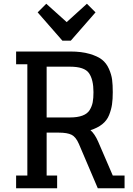

<svg xmlns="http://www.w3.org/2000/svg" viewBox="-20 -1005 711 1025"><path d="M293 -297Q339 -297 362 -285.5Q385 -274 401 -237L502 0H645V-68H582L504 -249Q486 -290 463 -310Q501 -322 526 -342Q551 -362 562.5 -391Q574 -420 578 -447.5Q582 -475 582 -513Q582 -552 578.5 -579.5Q575 -607 561.5 -637.5Q548 -668 524.5 -686.5Q501 -705 458 -717.5Q415 -730 356 -730H126H66V-662H126V-68H66V0H285V-68H229V-297ZM229 -378V-649H354Q431 -649 455 -614.5Q479 -580 479 -513Q479 -481 475 -459.5Q471 -438 459 -418Q447 -398 420.5 -388Q394 -378 354 -378ZM444 -985 336 -887 227 -985 181 -939 313 -788H358L490 -939Z"/></svg>

Font: Glegoo
Style: Bold
Weight: 700
Version: Version 2.0.1; ttfautohint (v0.9) -r 48 -G 60